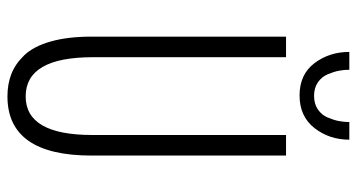

<svg xmlns="http://www.w3.org/2000/svg" viewBox="-231 -671 912 490"><g transform="rotate(90 225.0 -426.0)"><path d="M336.5 -861.5Q336.5 -810.5 306.8 -772.5Q277 -734.5 223.5 -734.5Q170 -734.5 141.2 -772.5Q112.5 -810.5 112.5 -861.5H158Q158 -848.5 160.5 -835.2Q163 -822 169.5 -806.5Q176 -791 190.2 -781.2Q204.5 -771.5 224.5 -771.5Q245 -771.5 259.2 -781.2Q273.5 -791 280 -806.5Q286.5 -822 289 -835.2Q291.5 -848.5 291.5 -861.5ZM226 11Q194.5 11 168.8 1Q143 -9 120.8 -32.2Q98.5 -55.5 86 -99Q73.5 -142.5 73.5 -203.5V-700H126V-207Q126 -35.5 226 -35.5Q324.5 -35.5 324.5 -205.5V-700H377V-203.5Q377 11 226 11Z"/></g></svg>

Font: League Mono Condensed UltraLight
Style: Regular
Weight: 200
Width: 1
Designer: Tyler Finck
Foundry: The League of Moveable Type / Tyler Finck
Version: Version 2.210